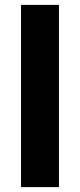

<svg xmlns="http://www.w3.org/2000/svg" viewBox="-20 -765 327 785"><path d="M221 0V-745H66V0Z"/></svg>

Font: Plus Jakarta Sans ExtraBold
Style: Regular
Weight: 800
Designer: Gumpita Rahayu
Foundry: Tokotype
Version: Version 2.071;gftools[0.9.30]